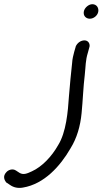

<svg xmlns="http://www.w3.org/2000/svg" viewBox="-35 -714 488 913"><path d="M-6 153 12 165C30 178 51 182 74 178C176 161 252 75 300 -8C331 -58 347 -114 353 -176C359 -236 361 -301 368 -357C373 -402 371 -425 383 -464L389 -486C396 -503 386 -522 367 -522C348 -522 332 -509 325 -493V-492L318 -468C314 -453 309 -434 308 -415C303 -368 297 -310 293 -258C288 -183 280 -85 241 -23C211 30 165 79 116 101C91 113 75 118 58 108L41 97C25 86 4 94 -5 105C-23 124 -14 142 -6 153ZM392 -625C410 -625 428 -639 432 -657C436 -676 425 -694 404 -694C387 -694 368 -678 364 -661C359 -639 374 -625 392 -625Z"/></svg>

Font: Stray Cat
Style: ExBdObl
Weight: 800
Version: Version 1.0